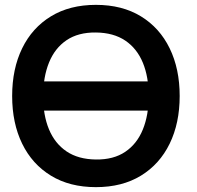

<svg xmlns="http://www.w3.org/2000/svg" viewBox="-20 -755 809 790"><path d="M131.7 -299.8V-420.2H630V-299.8ZM374.7 15Q266.8 15 189.6 -32.2Q112.4 -79.3 71.2 -163.8Q30 -248.3 30 -360Q30 -471.7 71.2 -556.2Q112.4 -640.7 189.6 -687.8Q266.8 -735 374.7 -735Q482.6 -735 559.8 -687.8Q636.9 -640.7 678.1 -556.2Q719.3 -471.7 719.3 -360Q719.3 -248.3 678.1 -163.8Q636.9 -79.3 559.8 -32.2Q482.6 15 374.7 15ZM374.7 -98.7Q447.2 -97.8 495.4 -130.4Q543.6 -162.9 567.7 -222.1Q591.8 -281.2 591.8 -360Q591.8 -438.8 567.7 -497.1Q543.6 -555.5 495.4 -588Q447.2 -620.5 374.7 -621.3Q302.2 -622.2 254 -589.7Q205.9 -557.2 181.8 -498Q157.7 -438.8 157.5 -360Q157.3 -281.2 181.5 -222.9Q205.6 -164.6 253.9 -132Q302.2 -99.5 374.7 -98.7Z"/></svg>

Font: Manrope ExtraLight
Style: Regular
Weight: 200
Designer: Mikhail Sharanda
Foundry: Mikhail Sharanda
Version: Version 4.505